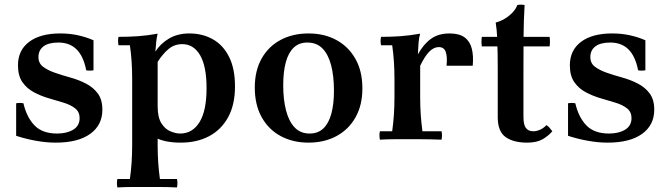

<svg xmlns="http://www.w3.org/2000/svg" viewBox="-20 -612 2936 844"><path d="M225 15Q184 15 139 7Q94 -1 51 -15V-158Q67 -161 83 -158Q97 -97 131.5 -61Q166 -25 231 -25Q274 -25 302 -42Q330 -59 330 -93Q330 -120 310.5 -135.5Q291 -151 260 -160.5Q229 -170 194.5 -180Q160 -190 129 -206.5Q98 -223 78.5 -251Q59 -279 59 -325Q59 -391 108 -428Q157 -465 245 -465Q286 -465 322.5 -457Q359 -449 391 -435V-303Q375 -300 359 -303Q347 -365 316.5 -395Q286 -425 237 -425Q193 -425 171 -408Q149 -391 149 -361Q149 -334 169.5 -318.5Q190 -303 222 -292Q254 -281 290 -271Q326 -261 358 -244.5Q390 -228 410 -201Q430 -174 430 -130Q430 -62 376.5 -23.5Q323 15 225 15Z M496 212Q492 193 496 175H551Q556 139 558.5 102.5Q561 66 561 25V-265Q561 -346 551 -413H501Q497 -432 501 -450Q548 -450 588.5 -453Q629 -456 673 -464Q669 -449 666.5 -426.5Q664 -404 663 -385L673 -340V25Q673 66 675.5 102.5Q678 139 683 175H758Q762 193 758 212Q718 210 681.5 210Q645 210 617 210Q589 210 559 210Q529 210 496 212ZM813 -465Q869 -465 914.5 -440Q960 -415 986.5 -363Q1013 -311 1013 -232Q1013 -152 983 -97Q953 -42 899.5 -13.5Q846 15 774 15Q706 15 663 -7Q620 -29 586 -62L673 -145Q673 -96 689.5 -70Q706 -44 729.5 -34.5Q753 -25 772 -25Q826 -25 857 -75Q888 -125 888 -224Q888 -321 859.5 -369.5Q831 -418 781 -418Q747 -418 721.5 -397Q696 -376 673 -340L663 -385Q684 -419 722 -442Q760 -465 813 -465Z M1331 -425Q1295 -425 1271.5 -403Q1248 -381 1236.5 -339Q1225 -297 1225 -237Q1225 -174 1237.5 -126Q1250 -78 1275.5 -51.5Q1301 -25 1341 -25L1336 15Q1268 15 1214.5 -13.5Q1161 -42 1130.5 -96.5Q1100 -151 1100 -227Q1100 -301 1130 -354.5Q1160 -408 1213.5 -436.5Q1267 -465 1336 -465ZM1341 -25Q1378 -25 1401.5 -47.5Q1425 -70 1436.5 -112Q1448 -154 1448 -213Q1448 -278 1435.5 -325.5Q1423 -373 1397.5 -399Q1372 -425 1331 -425L1336 -465Q1405 -465 1458 -436.5Q1511 -408 1542 -354Q1573 -300 1573 -223Q1573 -150 1543 -96.5Q1513 -43 1459.5 -14Q1406 15 1336 15Z M1650 2Q1646 -17 1650 -35H1704Q1709 -71 1711.5 -107.5Q1714 -144 1714 -185V-265Q1714 -346 1704 -413H1655Q1651 -432 1655 -450Q1701 -450 1741.5 -453Q1782 -456 1827 -464Q1822 -449 1820 -425Q1818 -401 1817 -373L1827 -323V-185Q1827 -144 1829.5 -107.5Q1832 -71 1837 -35H1921Q1925 -17 1921 2Q1866 0 1832.5 0Q1799 0 1771 0Q1743 0 1713 0Q1683 0 1650 2ZM1943 -323Q1947 -362 1939.5 -383.5Q1932 -405 1909 -405Q1887 -405 1867.5 -385.5Q1848 -366 1827 -323L1817 -373Q1841 -417 1874 -441Q1907 -465 1956 -465Q1999 -465 2022.5 -447.5Q2046 -430 2054 -398Q2062 -366 2058 -323Z M2297 15Q2237 15 2202.5 -9.5Q2168 -34 2168 -97V-310Q2168 -341 2167.5 -376Q2167 -411 2165.5 -446Q2164 -481 2159 -513Q2179 -518 2198.5 -529.5Q2218 -541 2233 -557Q2248 -573 2254 -590Q2270 -593 2286 -590Q2282 -520 2281.5 -450Q2281 -380 2281 -309V-99Q2281 -63 2292 -49Q2303 -35 2324 -35Q2339 -35 2354.5 -42Q2370 -49 2382 -62Q2390 -57 2396 -50Q2402 -43 2408 -35Q2390 -14 2364.5 0.5Q2339 15 2297 15ZM2098 -408Q2095 -429 2098 -450H2396Q2399 -429 2396 -408Z M2651 15Q2610 15 2565 7Q2520 -1 2477 -15V-158Q2493 -161 2509 -158Q2523 -97 2557.5 -61Q2592 -25 2657 -25Q2700 -25 2728 -42Q2756 -59 2756 -93Q2756 -120 2736.5 -135.5Q2717 -151 2686 -160.5Q2655 -170 2620.5 -180Q2586 -190 2555 -206.5Q2524 -223 2504.5 -251Q2485 -279 2485 -325Q2485 -391 2534 -428Q2583 -465 2671 -465Q2712 -465 2748.5 -457Q2785 -449 2817 -435V-303Q2801 -300 2785 -303Q2773 -365 2742.5 -395Q2712 -425 2663 -425Q2619 -425 2597 -408Q2575 -391 2575 -361Q2575 -334 2595.5 -318.5Q2616 -303 2648 -292Q2680 -281 2716 -271Q2752 -261 2784 -244.5Q2816 -228 2836 -201Q2856 -174 2856 -130Q2856 -62 2802.5 -23.5Q2749 15 2651 15Z"/></svg>

Font: Poltawski Nowy SemiBold
Style: Regular
Weight: 600
Version: Version 1.001;gftools[0.9.25]